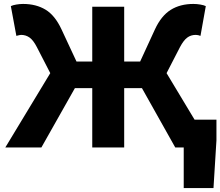

<svg xmlns="http://www.w3.org/2000/svg" viewBox="-20 -748 1118 974"><path d="M912 0H869L700 -301H610V0H448V-301H360L190 0H7L235 -377L167 -509Q149 -544 130 -557.5Q111 -571 87 -571Q81 -571 63 -566L35 -717Q45 -722 63 -725Q81 -728 97 -728Q163 -728 211 -699Q259 -670 292 -599L368 -436H448V-714H610V-436H691L766 -599Q798 -668 846 -698Q894 -728 961 -728Q978 -728 996 -725Q1014 -722 1024 -717L997 -566Q985 -571 973 -571Q948 -571 929.5 -557Q911 -543 893 -509L825 -377L967 -141H1078V-36L1063 206H912Z"/></svg>

Font: Nebula Sans Bold
Style: Regular
Weight: 700
Designer: Paul D. Hunt for Adobe (as Source Sans)
Foundry: Nebula Entertainment & Broadcasting LLC
Version: Version 1.010